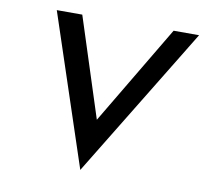

<svg xmlns="http://www.w3.org/2000/svg" viewBox="-71 -657 815 764"><g transform="rotate(10 336.5 -275.0)"><path d="M570.4 -580 331.1 -178 201.4 -580H98.4L300.9 30L673.4 -580Z"/></g></svg>

Font: Charger
Style: ExBdIt
Weight: 400
Designer: Jasper
Foundry: Cannot Into Space Fonts
Version: Version 0.99